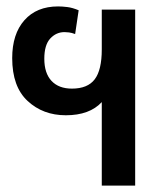

<svg xmlns="http://www.w3.org/2000/svg" viewBox="-20 -578 524 598"><path d="M297 0V-260Q259 -219 185 -219Q114 -219 66 -263.5Q18 -308 18 -397Q18 -472 56 -515Q94 -558 161 -558Q174 -558 190 -556Q206 -554 225 -546L214 -472Q203 -476 195 -477Q187 -478 181 -478Q155 -478 136.5 -458Q118 -438 118 -395Q118 -350 140.5 -326Q163 -302 204 -302Q253 -302 275 -331Q297 -360 297 -424V-548H401V0Z"/></svg>

Font: Noto Sans Thai SemCond Med
Style: Regular
Weight: 500
Width: 4
Designer: Monotype Design Team
Foundry: Monotype Imaging Inc.
Version: Version 2.002; ttfautohint (v1.8.4.7-5d5b)